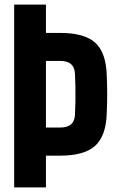

<svg xmlns="http://www.w3.org/2000/svg" viewBox="-20 -820 510 840"><path d="M42 0V-800H181V-676H243Q349.5 -676 396.8 -633Q444 -590 447 -491Q449 -445.5 449 -406.8Q449 -368 447 -324Q444 -225.5 396.5 -182.2Q349 -139 243 -139H181V0ZM181 -262H243Q275 -262 290.8 -276Q306.5 -290 308 -317Q309.5 -344 310 -375.8Q310.5 -407.5 310 -439.2Q309.5 -471 308 -498Q306.5 -525.5 290.8 -539.5Q275 -553.5 243 -553.5H181Z"/></svg>

Font: Big Shoulders Thin ExtraBold
Style: Regular
Weight: 800
Version: Version 2.002